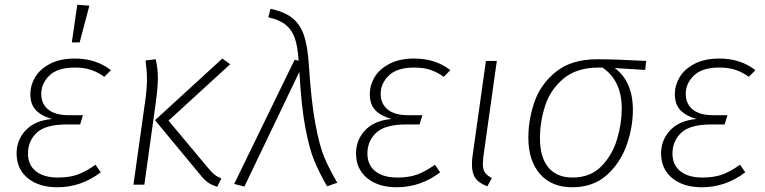

<svg xmlns="http://www.w3.org/2000/svg" viewBox="-20 -779 3226 810"><path d="M50 -132Q50 -189 89 -230Q128 -271 200 -277Q156 -289 132 -313.5Q108 -338 108 -383Q108 -419 128 -453Q148 -487 190.5 -509.5Q233 -532 296 -532Q385 -532 448 -483L420 -455Q394 -474 364.5 -484Q335 -494 296 -494Q223 -494 188.5 -460.5Q154 -427 154 -383Q154 -341 183.5 -317Q213 -293 270 -293H330L318 -254H263Q172 -254 135 -219Q98 -184 98 -131Q98 -83 131.5 -56.5Q165 -30 224 -30Q273 -30 307.5 -42.5Q342 -55 383 -84L405 -52Q322 11 222 11Q144 11 97 -27.5Q50 -66 50 -132ZM306 -759 357 -755 316 -600H283Z M822 -45 634 -272 918 -532 951 -508 691 -270 854 -75Q871 -54 883 -44Q895 -34 914 -26L896 9Q871 1 855.5 -10.5Q840 -22 822 -45ZM593 -356Q600 -406 600 -447Q600 -480 594 -524L637 -529Q646 -489 646 -449Q646 -411 637 -345L589 0H543Z M1283 -505Q1293 -350 1310.5 -256.5Q1328 -163 1348.5 -114.5Q1369 -66 1403 -8L1360 7Q1327 -50 1306 -100.5Q1285 -151 1268 -241.5Q1251 -332 1243 -476L1011 8L968 -3L1223 -527L1240 -523Q1236 -581 1224.5 -616Q1213 -651 1187 -673Q1161 -695 1112 -706L1121 -742Q1182 -729 1215 -701.5Q1248 -674 1263 -628Q1278 -582 1283 -505Z M1482 -132Q1482 -189 1521 -230Q1560 -271 1632 -277Q1588 -289 1564 -313.5Q1540 -338 1540 -383Q1540 -419 1560 -453Q1580 -487 1622.5 -509.5Q1665 -532 1728 -532Q1817 -532 1880 -483L1852 -455Q1826 -474 1796.5 -484Q1767 -494 1728 -494Q1655 -494 1620.5 -460.5Q1586 -427 1586 -383Q1586 -341 1615.5 -317Q1645 -293 1702 -293H1762L1750 -254H1695Q1604 -254 1567 -219Q1530 -184 1530 -131Q1530 -83 1563.5 -56.5Q1597 -30 1656 -30Q1705 -30 1739.5 -42.5Q1774 -55 1815 -84L1837 -52Q1754 11 1654 11Q1576 11 1529 -27.5Q1482 -66 1482 -132Z M2019 -117Q2017 -95 2017 -88Q2017 -64 2026 -51Q2035 -38 2055 -28L2036 7Q2001 -6 1986 -27Q1971 -48 1971 -84Q1971 -105 1973 -117L2030 -522H2076Z M2209 -199Q2209 -276 2235.5 -351Q2262 -426 2327 -477.5Q2392 -529 2500 -529Q2575 -529 2706 -522L2702 -484L2573 -492Q2609 -467 2629.5 -422Q2650 -377 2650 -315Q2650 -243 2624 -168Q2598 -93 2540.5 -41Q2483 11 2394 11Q2307 11 2258 -45Q2209 -101 2209 -199ZM2603 -320Q2603 -383 2581 -426.5Q2559 -470 2521 -494H2506Q2413 -494 2357.5 -447.5Q2302 -401 2280 -333.5Q2258 -266 2258 -196Q2258 -115 2293.5 -72.5Q2329 -30 2395 -30Q2470 -30 2516.5 -77Q2563 -124 2583 -191Q2603 -258 2603 -320Z M2769 -132Q2769 -189 2808 -230Q2847 -271 2919 -277Q2875 -289 2851 -313.5Q2827 -338 2827 -383Q2827 -419 2847 -453Q2867 -487 2909.5 -509.5Q2952 -532 3015 -532Q3104 -532 3167 -483L3139 -455Q3113 -474 3083.5 -484Q3054 -494 3015 -494Q2942 -494 2907.5 -460.5Q2873 -427 2873 -383Q2873 -341 2902.5 -317Q2932 -293 2989 -293H3049L3037 -254H2982Q2891 -254 2854 -219Q2817 -184 2817 -131Q2817 -83 2850.5 -56.5Q2884 -30 2943 -30Q2992 -30 3026.5 -42.5Q3061 -55 3102 -84L3124 -52Q3041 11 2941 11Q2863 11 2816 -27.5Q2769 -66 2769 -132Z"/></svg>

Font: Fira Sans ExtraLight
Style: Italic
Weight: 275
Italic angle: -8°
Designer: Carrois Corporate & Edenspiekermann AG
Foundry: Carrois Corporate GbR & Edenspiekermann AG
Version: Version 4.203